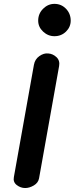

<svg xmlns="http://www.w3.org/2000/svg" viewBox="-20 -948 402 968"><path d="M107 0Q84 0 64.5 -15Q45 -30 50 -55.5L151 -621Q156 -649.5 178.5 -665.2Q201 -681 223 -678.5Q246.5 -677 264.8 -659.8Q283 -642.5 278 -615L177 -49.5Q173 -26.5 150.8 -13.2Q128.5 0 107 0ZM254.5 -765.5Q222 -765.5 197.2 -788.8Q172.5 -812 172.5 -844Q172.5 -879 197.2 -903.8Q222 -928.5 254.5 -928.5Q289 -928.5 312.8 -903.8Q336.5 -879 336.5 -844Q336.5 -812 312.8 -788.8Q289 -765.5 254.5 -765.5Z"/></svg>

Font: Edu AU VIC WA NT Pre SemiBold
Style: Regular
Weight: 600
Designer: Tina and Corey Anderson, Eben Sorkin, Mirko Velimirovic
Foundry: Google for Education
Version: Version 1.001